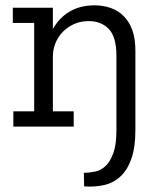

<svg xmlns="http://www.w3.org/2000/svg" viewBox="-20 -474 594 719"><path d="M30 -57H108V-388H28V-445H178V-365Q201 -407 240.5 -430.5Q280 -454 334 -454Q367 -454 395 -444Q423 -434 443.5 -413.5Q464 -393 475.5 -361Q487 -329 487 -285V13Q487 77 472.5 119Q458 161 432.5 185.5Q407 210 372 218.5Q337 227 295 224L294 173Q315 173 336.5 168.5Q358 164 375.5 147.5Q393 131 404.5 99Q416 67 416 13V-264Q416 -336 387.5 -365.5Q359 -395 312 -395Q282 -395 257.5 -384Q233 -373 215 -354.5Q197 -336 187.5 -312Q178 -288 178 -262V-57H256V0H30Z"/></svg>

Font: Zilla Slab Regular
Style: Regular
Weight: 400
Designer: Typotheque.com
Foundry: Typotheque type foundry
Version: Version 1.0; 2017